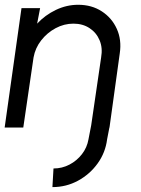

<svg xmlns="http://www.w3.org/2000/svg" viewBox="-30 -534 590 804"><path d="M471.5 -310.5 428.5 0H350.5L393.5 -293.5Q400.5 -333 387.2 -365Q374 -397 345.2 -416Q316.5 -435 277.5 -435Q238.5 -435 203 -416Q167.5 -397 142.5 -365Q117.5 -333 110.5 -293.5L67.5 0H-10.5L60 -500H138L125.5 -435Q159 -471 204 -492.5Q249 -514 297.5 -514Q354 -514 396.2 -486.5Q438.5 -459 459.2 -413Q480 -367 471.5 -310.5ZM194 171.5Q230 171.5 261 155.2Q292 139 313.2 111.5Q334.5 84 340.5 49.5L352 -10H430L418.5 49.5Q411.5 105 379 150.2Q346.5 195.5 297 222.5Q247.5 249.5 189.5 249.5Z"/></svg>

Font: Urbanist
Style: Italic
Weight: 400
Italic angle: -8°
Designer: Corey Hu
Foundry: Corey Hu
Version: Version 1.330; ttfautohint (v1.8.4.7-5d5b)